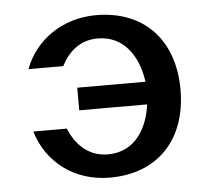

<svg xmlns="http://www.w3.org/2000/svg" viewBox="-43 -557 680 617"><g transform="rotate(-5 296.5 -248.0)"><path d="M208 -283V-210H427C417 -134 376 -61 288 -61C225 -61 185 -102 163 -155H55C85 -54 173 14 288 14C443 14 538 -88 538 -248C538 -408 443 -510 288 -510C180 -510 91 -448 57 -356H169C194 -404 232 -435 287 -435C375 -435 418 -360 428 -283Z"/></g></svg>

Font: Perun Medium
Style: Regular
Weight: 500
Foundry: Copyright (c) Stefan Peev, Context Ltd, 2016
Version: Version 1.089